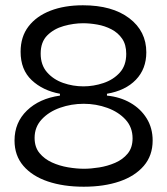

<svg xmlns="http://www.w3.org/2000/svg" viewBox="-20 -694 633 727"><path d="M297 13Q220 13 161 -7Q102 -27 68.5 -66Q35 -105 35 -162Q35 -230 82 -275.5Q129 -321 207 -332V-339Q142 -351 100 -390.5Q58 -430 58 -498Q58 -555 88 -594Q118 -633 171 -653.5Q224 -674 294 -674Q405 -674 469.5 -625Q534 -576 534 -496Q534 -433 494.5 -392Q455 -351 385 -339V-332Q435 -327 474 -304.5Q513 -282 535.5 -245.5Q558 -209 558 -162Q558 -105 524.5 -66Q491 -27 432.5 -7Q374 13 297 13ZM296 -367Q334 -367 371.5 -379.5Q409 -392 433.5 -419Q458 -446 458 -490Q458 -525 442.5 -547.5Q427 -570 402 -583Q377 -596 348.5 -601Q320 -606 295 -606Q259 -606 221.5 -595.5Q184 -585 159 -560Q134 -535 134 -491Q134 -448 158 -420.5Q182 -393 219 -380Q256 -367 296 -367ZM298 -55Q324 -55 355.5 -60Q387 -65 416 -77.5Q445 -90 463.5 -112.5Q482 -135 482 -170Q482 -212 455.5 -241Q429 -270 386.5 -285.5Q344 -301 297 -301Q250 -301 207.5 -286Q165 -271 138 -242Q111 -213 111 -172Q111 -137 129.5 -114.5Q148 -92 176.5 -79Q205 -66 237.5 -60.5Q270 -55 298 -55Z"/></svg>

Font: Bricolage Grotesque 96pt Light
Style: Regular
Weight: 300
Designer: Mathieu Triay
Foundry: Atelier Triay
Version: Version 1.001; ttfautohint (v1.8.4.7-5d5b);gftools[0.9.33.de